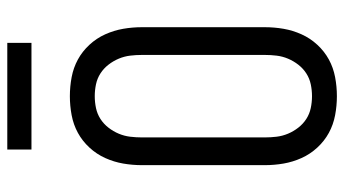

<svg xmlns="http://www.w3.org/2000/svg" viewBox="-234 -726 967 540"><g transform="rotate(-90 250.0 -455.5)"><path d="M250 8Q223 8 196.5 3Q170 -2 147 -14.5Q124 -27 105.5 -47Q87 -67 76 -91.5Q65 -116 60.5 -142Q56 -168 56 -195V-540Q56 -567 60.5 -593Q65 -619 76 -643.5Q87 -668 105.5 -688Q124 -708 147 -720.5Q170 -733 196.5 -738Q223 -743 250 -743Q277 -743 303.5 -738Q330 -733 353 -720.5Q376 -708 394.5 -688Q413 -668 424 -643.5Q435 -619 439.5 -593Q444 -567 444 -540V-195Q444 -168 439.5 -142Q435 -116 424 -91.5Q413 -67 394.5 -47Q376 -27 353 -14.5Q330 -2 303.5 3Q277 8 250 8ZM250 -62Q267 -62 283.5 -65.5Q300 -69 314 -78Q328 -87 338.5 -100.5Q349 -114 355.5 -129.5Q362 -145 364 -161.5Q366 -178 366 -195V-540Q366 -557 364 -573.5Q362 -590 355.5 -605.5Q349 -621 338.5 -634.5Q328 -648 314 -657Q300 -666 283.5 -669.5Q267 -673 250 -673Q233 -673 216.5 -669.5Q200 -666 186 -657Q172 -648 161.5 -634.5Q151 -621 144.5 -605.5Q138 -590 136 -573.5Q134 -557 134 -540V-195Q134 -178 136 -161.5Q138 -145 144.5 -129.5Q151 -114 161.5 -100.5Q172 -87 186 -78Q200 -69 216.5 -65.5Q233 -62 250 -62ZM100 -851V-919H400V-851Z"/></g></svg>

Font: Iosevka Algr
Style: Regular
Weight: 400
Monospace: yes
Designer: Belleve Invis
Foundry: Belleve Invis
Version: Version 26.0.2; ttfautohint (v1.8.3)